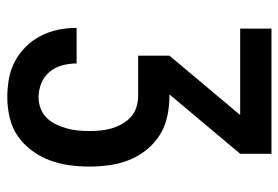

<svg xmlns="http://www.w3.org/2000/svg" viewBox="-142 -634 783 540"><g transform="rotate(90 250.0 -363.5)"><path d="M253 8Q227 8 201.5 3.5Q176 -1 153 -13Q130 -25 111.5 -43.5Q93 -62 81 -85Q69 -108 63.5 -133.5Q58 -159 58 -185V-187H158V-186Q158 -166 163.5 -146Q169 -126 182 -110.5Q195 -95 214 -87.5Q233 -80 253 -80Q269 -80 284 -85.5Q299 -91 310.5 -102.5Q322 -114 329 -128.5Q336 -143 340.5 -159Q345 -175 346.5 -191Q348 -207 348 -223Q348 -239 346.5 -254.5Q345 -270 340.5 -285.5Q336 -301 328 -315Q320 -329 308.5 -339.5Q297 -350 281.5 -355Q266 -360 250 -360H136V-448L303 -647H60V-735H412V-647L245 -448H250Q278 -448 306.5 -442Q335 -436 359 -421Q383 -406 401 -383.5Q419 -361 429.5 -334.5Q440 -308 444 -279.5Q448 -251 448 -223Q448 -194 444 -165.5Q440 -137 430 -110.5Q420 -84 402.5 -60.5Q385 -37 361.5 -21Q338 -5 309.5 1.5Q281 8 253 8Z"/></g></svg>

Font: Iosevka Semibold
Style: Regular
Weight: 600
Monospace: yes
Designer: Belleve Invis
Foundry: Belleve Invis
Version: Version 33.2.3; ttfautohint (v1.8.4)